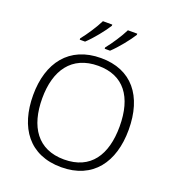

<svg xmlns="http://www.w3.org/2000/svg" viewBox="-166 -1076 1101 1214"><g transform="rotate(20 384.0 -469.0)"><path d="M548 -940V-948H485C463 -903 419 -836 387 -797V-788H423C466 -828 523 -899 548 -940ZM380 -940V-948H317C295 -903 251 -836 219 -797V-788H255C298 -828 355 -899 380 -940ZM705 -358C705 -585 593 -725 387 -725C173 -725 62 -576 62 -359C62 -141 168 10 384 10C597 10 705 -140 705 -358ZM123 -359C123 -547 208 -673 387 -673C558 -673 644 -557 644 -358C644 -167 563 -42 384 -42C206 -42 123 -169 123 -359Z"/></g></svg>

Font: Noto Sans Gujarati Light
Style: Regular
Weight: 300
Designer: Jelle Bosma - Monotype Design Team, Universal Thirst
Foundry: Monotype Imaging Inc.
Version: Version 2.106